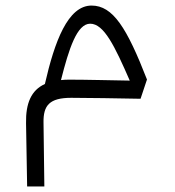

<svg xmlns="http://www.w3.org/2000/svg" viewBox="-20 -348 626 687"><path d="M77.1 319.3H138.7L135.7 90.3C134.8 29.3 156.7 2 234.9 2C291.5 2 403.3 3.9 482.9 5.4L505.9 -63.5C434.1 -248 384.3 -328.1 307.6 -328.1C222.7 -328.1 175.3 -199.2 140.6 -47.4C91.8 -25.4 71.8 21.5 73.2 92.8ZM198.2 -61.5C226.6 -173.8 255.4 -263.2 302.7 -263.2C352.1 -263.2 390.6 -182.6 444.3 -59.6C381.3 -60.5 289.1 -63 227.5 -63C217.3 -63 207.5 -62.5 198.2 -61.5Z"/></svg>

Font: Cascadia Mono NF Light
Style: Regular
Weight: 300
Monospace: yes
Designer: Aaron Bell
Foundry: Saja Typeworks
Version: Version 2404.023